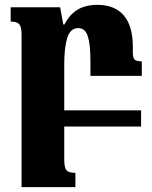

<svg xmlns="http://www.w3.org/2000/svg" viewBox="-20 -522 628 792"><path d="M353 -209V-273Q353 -340 342 -373Q331 -406 303 -406Q270 -406 257.5 -366Q245 -326 245 -257V-67H562V0H245V136Q245 169 254 180Q263 191 291 191V250H69V-379Q69 -411 59.5 -422Q50 -433 24 -433V-492H228L241 -421H246Q266 -461 299 -481.5Q332 -502 382 -502Q453 -502 490.5 -458.5Q528 -415 528 -328V-304Q528 -284 535 -276.5Q542 -269 565 -269V-209Z"/></svg>

Font: Noto Serif Armenian Black Narrow
Style: Regular
Weight: 900
Width: 4
Designer: Monotype Design team
Foundry: Monotype Imaging Inc.
Version: Version 1.000